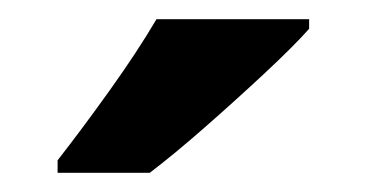

<svg xmlns="http://www.w3.org/2000/svg" viewBox="-20 -879 382 200"><path d="M302 -849Q286 -831 256 -803Q226 -775 193.5 -746.5Q161 -718 136 -699H40V-712Q65 -744 94 -784.5Q123 -825 143 -859H302Z"/></svg>

Font: Noto Sans Telugu UI SemiCondensed
Style: Bold
Weight: 700
Width: 4
Designer: Jelle Bosma - Monotype Design Team
Foundry: Monotype Imaging Inc.
Version: Version 2.005; ttfautohint (v1.8.4.7-5d5b)